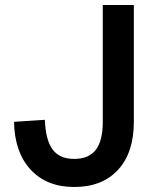

<svg xmlns="http://www.w3.org/2000/svg" viewBox="-20 -730 640 766"><path d="M276 16Q166 16 102 -53.5Q38 -123 36 -244L159 -252Q162 -171 190 -133.5Q218 -96 276 -96Q334 -96 362 -132Q390 -168 390 -244V-710H514V-244Q514 -121 451 -52.5Q388 16 276 16Z"/></svg>

Font: Geist Mono SemiBold
Style: Regular
Weight: 600
Monospace: yes
Designer: Basement.studio, Andrés Briganti, Mateo Zaragoza
Foundry: Basement.studio, Vercel, Andrés Briganti, Guido Ferreyra, Mateo Zaragoza
Version: Version 1.500; ttfautohint (v1.8.4.7-5d5b)